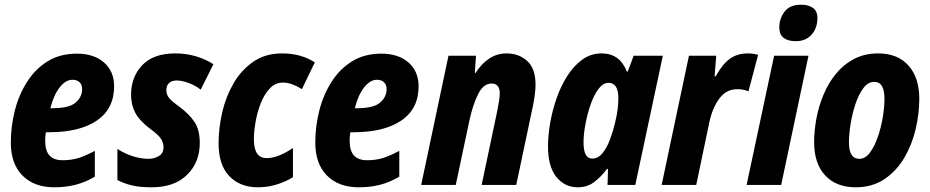

<svg xmlns="http://www.w3.org/2000/svg" viewBox="-20 -786 3954 816"><path d="M211 10Q125 10 75.5 -40Q26 -90 26 -180Q26 -249 43 -316Q60 -383 95 -438Q130 -493 182.5 -525.5Q235 -558 307 -558Q379 -558 422 -520.5Q465 -483 465 -419Q465 -324 392 -274Q319 -224 189 -224H175Q172 -206 172 -189Q172 -145 190.5 -125Q209 -105 246 -105Q282 -105 312 -114Q342 -123 383 -145V-35Q342 -11 300.5 -0.5Q259 10 211 10ZM202 -326Q274 -326 301.5 -350Q329 -374 329 -407Q329 -426 318 -436.5Q307 -447 288 -447Q259 -447 233.5 -414.5Q208 -382 194 -326Z M625 10Q575 10 541 2Q507 -6 479 -21V-153Q510 -133 544.5 -122Q579 -111 610 -111Q636 -111 655.5 -123Q675 -135 675 -161Q675 -178 664.5 -195.5Q654 -213 615 -241Q571 -275 554 -308.5Q537 -342 537 -383Q537 -459 584.5 -509Q632 -559 725 -559Q772 -559 813.5 -546.5Q855 -534 887 -513L833 -405Q808 -424 780 -434Q752 -444 731 -444Q711 -444 699 -433.5Q687 -423 687 -403Q687 -385 697.5 -371Q708 -357 743 -332Q784 -301 806.5 -268Q829 -235 829 -178Q829 -96 775 -43Q721 10 625 10Z M1076 10Q1000 10 954.5 -37.5Q909 -85 909 -176Q909 -242 924.5 -309Q940 -376 973 -432.5Q1006 -489 1057 -524Q1108 -559 1179 -559Q1220 -559 1254 -549.5Q1288 -540 1318 -521L1263 -407Q1245 -419 1224 -427Q1203 -435 1182 -435Q1150 -435 1126.5 -410Q1103 -385 1088 -346.5Q1073 -308 1066 -267Q1059 -226 1059 -194Q1059 -114 1113 -114Q1138 -114 1166 -125Q1194 -136 1225 -157V-33Q1197 -15 1158 -2.5Q1119 10 1076 10Z M1505 10Q1419 10 1369.5 -40Q1320 -90 1320 -180Q1320 -249 1337 -316Q1354 -383 1389 -438Q1424 -493 1476.5 -525.5Q1529 -558 1601 -558Q1673 -558 1716 -520.5Q1759 -483 1759 -419Q1759 -324 1686 -274Q1613 -224 1483 -224H1469Q1466 -206 1466 -189Q1466 -145 1484.5 -125Q1503 -105 1540 -105Q1576 -105 1606 -114Q1636 -123 1677 -145V-35Q1636 -11 1594.5 -0.5Q1553 10 1505 10ZM1496 -326Q1568 -326 1595.5 -350Q1623 -374 1623 -407Q1623 -426 1612 -436.5Q1601 -447 1582 -447Q1553 -447 1527.5 -414.5Q1502 -382 1488 -326Z M1770 0 1886 -549H2003L1998 -476H2001Q2026 -515 2059 -537Q2092 -559 2133 -559Q2185 -559 2220.5 -527Q2256 -495 2256 -426Q2256 -391 2245 -336L2174 0H2027L2093 -313Q2097 -334 2100.5 -354Q2104 -374 2104 -389Q2104 -431 2069 -431Q2035 -431 2012.5 -387Q1990 -343 1975 -274L1917 0Z M2435 10Q2380 10 2344.5 -34Q2309 -78 2309 -164Q2309 -209 2318 -262Q2327 -315 2345 -367Q2363 -419 2390.5 -462.5Q2418 -506 2454.5 -532.5Q2491 -559 2537 -559Q2614 -559 2644 -482H2648L2673 -549H2797L2680 0H2562L2564 -68H2560Q2534 -34 2505 -12Q2476 10 2435 10ZM2497 -112Q2522 -112 2541 -135.5Q2560 -159 2573 -194.5Q2586 -230 2594 -264Q2603 -302 2605.5 -326Q2608 -350 2608 -369Q2608 -434 2566 -434Q2543 -434 2523.5 -408Q2504 -382 2490 -341.5Q2476 -301 2468 -258Q2460 -215 2460 -181Q2460 -112 2497 -112Z M2792 0 2908 -549H3024L3017 -462H3022Q3050 -513 3081.5 -536Q3113 -559 3159 -559Q3169 -559 3180 -557.5Q3191 -556 3202 -553L3161 -398Q3139 -407 3113 -407Q3067 -407 3037.5 -367.5Q3008 -328 2995 -268L2939 0Z M3362 -611Q3329 -611 3310.5 -625Q3292 -639 3292 -670Q3292 -707 3314.5 -736.5Q3337 -766 3384 -766Q3416 -766 3435 -752.5Q3454 -739 3454 -709Q3454 -667 3429.5 -639Q3405 -611 3362 -611ZM3153 0 3270 -549H3416L3300 0Z M3617 10Q3534 10 3487 -40.5Q3440 -91 3440 -182Q3440 -229 3449.5 -281Q3459 -333 3479.5 -382.5Q3500 -432 3532 -471.5Q3564 -511 3609 -535Q3654 -559 3712 -559Q3795 -559 3841 -507.5Q3887 -456 3887 -366Q3887 -303 3871.5 -237Q3856 -171 3823 -115Q3790 -59 3738.5 -24.5Q3687 10 3617 10ZM3633 -111Q3657 -111 3676.5 -136.5Q3696 -162 3710 -202Q3724 -242 3731.5 -286Q3739 -330 3739 -367Q3739 -401 3728.5 -419.5Q3718 -438 3695 -438Q3669 -438 3649 -411Q3629 -384 3615.5 -343.5Q3602 -303 3595 -259Q3588 -215 3588 -180Q3588 -111 3633 -111Z"/></svg>

Font: Noto Sans Condensed ExtraBold
Style: Italic
Weight: 800
Width: 3
Italic angle: -12°
Designer: Monotype Design Team
Foundry: Monotype Imaging Inc.
Version: Version 2.013; ttfautohint (v1.8.4.7-5d5b)